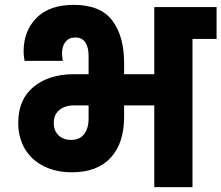

<svg xmlns="http://www.w3.org/2000/svg" viewBox="-20 -769 910 789"><path d="M870 -740V-609H771V0H614V-336H490V-289Q490 -181 435 -121Q380 -61 275 -61Q210 -61 160 -86Q110 -111 82.5 -157Q55 -203 55 -264Q55 -361 118.5 -412.5Q182 -464 281 -464H344V-540Q344 -575 330.5 -595Q317 -615 289 -615Q264 -615 249.5 -597.5Q235 -580 235 -551Q235 -536 238 -519H81Q77 -541 77 -557Q77 -642 130 -695.5Q183 -749 283 -749Q393 -749 441.5 -684.5Q490 -620 490 -511V-464H614V-740ZM344 -336H286Q247 -336 224 -317Q201 -298 201 -264Q201 -231 221 -212.5Q241 -194 272 -194Q307 -194 325.5 -217.5Q344 -241 344 -281Z"/></svg>

Font: MSTAGE
Style: Bold
Weight: 700
Designer: Ninad Kale (Devanagari), Jonny Pinhorn (Latin)
Foundry: Indian Type Foundry
Version: 4.004